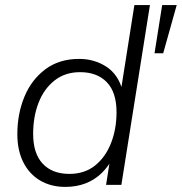

<svg xmlns="http://www.w3.org/2000/svg" viewBox="-20 -725 713 753"><path d="M236 8Q180 8 137.5 -17Q95 -42 71.5 -88.5Q48 -135 48 -199Q48 -278 75.5 -345Q103 -412 157.5 -453Q212 -494 290 -494Q350 -494 397 -463.5Q444 -433 461 -369H454L507 -705H568L456 0H396L413 -108H424Q406 -73 379 -46.5Q352 -20 316 -6Q280 8 236 8ZM252 -43Q312 -43 353 -76Q394 -109 415.5 -164Q437 -219 437 -285Q437 -363 399 -402.5Q361 -442 294 -442Q235 -442 193.5 -409Q152 -376 131 -321.5Q110 -267 110 -200Q110 -123 147.5 -83Q185 -43 252 -43ZM586 -516 616 -705H673L620 -516Z"/></svg>

Font: Nunito Sans 12pt ExtraLight 12pt Light
Style: Italic
Weight: 300
Italic angle: -9°
Version: Version 3.101;gftools[0.9.27]